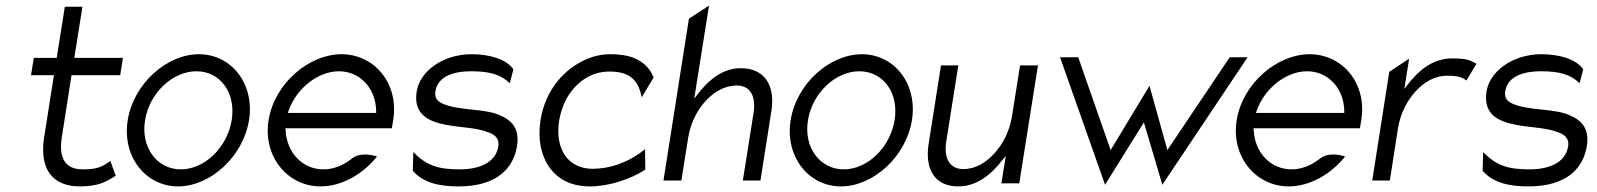

<svg xmlns="http://www.w3.org/2000/svg" viewBox="-20 -656 5713 687"><path d="M173 -387 137 -159C122 -49 169 11 266 11C331 11 359 -5 394 -27L375 -80C347 -61 333 -50 276 -50C212 -50 190 -92 201 -164L236 -387H410L420 -449H246L275 -632H212L183 -449H101L91 -387Z M617 11C732 11 850 -95 871 -226C892 -357 807 -462 692 -462C577 -462 458 -357 437 -226C416 -95 502 11 617 11ZM683 -401C768 -401 825 -324 809 -226C793 -128 712 -50 627 -50C542 -50 483 -128 499 -226C515 -324 598 -401 683 -401Z M1127 11C1201 11 1277 -31 1329 -96C1314 -101 1270 -112 1241 -90C1210 -65 1175 -50 1137 -50C1063 -50 1005 -110 1002 -191L1001 -197H1382L1387 -227C1408 -358 1319 -462 1202 -462C1085 -462 962 -357 941 -226C920 -95 1010 11 1127 11ZM1012 -258C1040 -340 1118 -401 1193 -401C1268 -401 1325 -340 1326 -258V-252H1010Z M1573 -210C1619 -200 1684 -200 1726 -183C1747 -176 1768 -163 1763 -132C1753 -71 1690 -50 1625 -50C1549 -50 1506 -63 1459 -112L1457 -45C1496 0 1556 11 1621 11C1761 11 1818 -57 1830 -134C1840 -197 1810 -226 1768 -244C1714 -268 1625 -260 1569 -283C1551 -290 1533 -301 1538 -330C1547 -385 1607 -401 1665 -401C1733 -401 1773 -389 1804 -358L1817 -408C1791 -446 1728 -462 1668 -462C1562 -462 1482 -399 1471 -329C1458 -249 1511 -222 1573 -210Z M1915 -131C1932 -48 1990 11 2090 11C2161 11 2236 -15 2289 -49L2288 -122L2268 -107C2221 -74 2162 -52 2100 -52C2079 -52 2060 -56 2042 -65C1995 -88 1968 -145 1981 -226C1985 -250 1993 -274 2003 -295C2033 -354 2088 -400 2160 -400C2224 -400 2263 -378 2276 -308L2319 -379C2289 -450 2221 -462 2165 -462C2134 -462 2106 -456 2078 -444C2002 -411 1932 -338 1914 -226C1909 -192 1909 -160 1915 -131Z M2418 -10 2442 -161C2451 -218 2476 -264 2506 -296C2533 -325 2571 -350 2616 -350C2669 -350 2685 -306 2676 -250L2638 -10H2701L2740 -258C2755 -351 2715 -412 2631 -412C2563 -412 2513 -367 2474 -316L2464 -303L2517 -636L2445 -589L2354 -10Z M2989 11C3104 11 3222 -95 3243 -226C3264 -357 3179 -462 3064 -462C2949 -462 2830 -357 2809 -226C2788 -95 2874 11 2989 11ZM3055 -401C3140 -401 3197 -324 3181 -226C3165 -128 3084 -50 2999 -50C2914 -50 2855 -128 2871 -226C2887 -324 2970 -401 3055 -401Z M3409 11C3477 11 3529 -34 3568 -85L3579 -98L3563 0H3627L3694 -422H3630L3601 -240C3592 -183 3566 -137 3536 -105C3509 -76 3472 -51 3427 -51C3374 -51 3357 -95 3366 -151L3409 -422H3347L3303 -143C3288 -50 3325 11 3409 11Z M3934 5 4073 -218 4139 5 4444 -451H4380L4157 -119L4093 -349L3954 -119L3838 -451H3773Z M4591 11C4665 11 4741 -31 4793 -96C4778 -101 4734 -112 4705 -90C4674 -65 4639 -50 4601 -50C4527 -50 4469 -110 4466 -191L4465 -197H4846L4851 -227C4872 -358 4783 -462 4666 -462C4549 -462 4426 -357 4405 -226C4384 -95 4474 11 4591 11ZM4476 -258C4504 -340 4582 -401 4657 -401C4732 -401 4789 -340 4790 -258V-252H4474Z M4953 -10 4982 -196C4991 -253 5017 -299 5047 -331C5074 -360 5111 -385 5158 -385C5199 -385 5212 -379 5227 -368L5263 -428C5240 -440 5231 -447 5176 -447C5105 -447 5054 -402 5015 -351L5005 -338L5022 -446L4951 -399L4890 -10Z M5401 -210C5447 -200 5512 -200 5554 -183C5575 -176 5596 -163 5591 -132C5581 -71 5518 -50 5453 -50C5377 -50 5334 -63 5287 -112L5285 -45C5324 0 5384 11 5449 11C5589 11 5646 -57 5658 -134C5668 -197 5638 -226 5596 -244C5542 -268 5453 -260 5397 -283C5379 -290 5361 -301 5366 -330C5375 -385 5435 -401 5493 -401C5561 -401 5601 -389 5632 -358L5645 -408C5619 -446 5556 -462 5496 -462C5390 -462 5310 -399 5299 -329C5286 -249 5339 -222 5401 -210Z"/></svg>

Font: Charger Pro
Style: LitNarObl
Weight: 300
Designer: Jasper
Foundry: Cannot Into Space Fonts
Version: Version 1.09